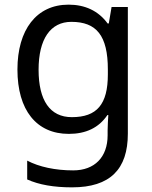

<svg xmlns="http://www.w3.org/2000/svg" viewBox="-20 -566 655 826"><path d="M275 -546C137 -546 55 -438 55 -267C55 -92 137 10 276 10C349 10 405 -16 442 -71H446C445 -59 443 -21 443 -5V16C443 110 387 167 295 167C218 167 148 152 97 125V206C148 229 212 240 290 240C454 240 530 162 530 9V-536H460L448 -465H443C403 -520 345 -546 275 -546ZM287 -472C395 -472 444 -413 444 -267V-246C444 -117 397 -62 289 -62C195 -62 146 -134 146 -266C146 -398 197 -472 287 -472Z"/></svg>

Font: Noto Sans Osage
Style: Regular
Weight: 400
Designer: Monotype Design Team
Foundry: Monotype Imaging Inc.
Version: Version 2.002